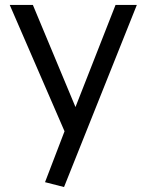

<svg xmlns="http://www.w3.org/2000/svg" viewBox="-20 -548 592 770"><path d="M236.8 202.1 160.6 182.6 238.8 -21.5 19 -528.3H111.8L282.7 -118.7L443.4 -528.3H528.8Z"/></svg>

Font: Comme
Style: Regular
Weight: 400
Designer: Vernon Adams
Foundry: Vernon Adams
Version: Version 1.000;gftools[0.9.27]